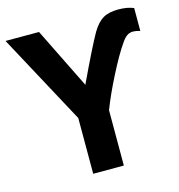

<svg xmlns="http://www.w3.org/2000/svg" viewBox="-107 -814 845 908"><g transform="rotate(-15 315.5 -360.0)"><path d="M238 -273 0 -714H164L311 -416Q388 -580 425 -645Q450 -687 478.5 -703.5Q507 -720 554 -720Q596 -720 628 -707V-595Q607 -601 594 -601Q576 -601 563 -591.5Q550 -582 536 -561Q503 -514 458.5 -426.5Q414 -339 388 -271V0H238Z"/></g></svg>

Font: OpenSansMMV
Style: Bold
Weight: 700
Foundry: Ascender Corporation
Version: Version 4.001